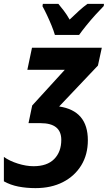

<svg xmlns="http://www.w3.org/2000/svg" viewBox="-31 -960 556 990"><path d="M152 10Q105 10 64 2Q23 -6 -11 -25V-151Q18 -130 61 -116.5Q104 -103 142 -103Q212 -103 248.5 -140Q285 -177 285 -239Q285 -325 178 -325H116L135 -416L303 -600H110L134 -714H494L474 -622L274 -411Q422 -389 422 -237Q422 -163 388 -107.5Q354 -52 293.5 -21Q233 10 152 10ZM252 -780Q246 -801 235 -828Q224 -855 211.5 -881.5Q199 -908 188 -928L190 -940H270Q282 -926 298 -905Q314 -884 328 -859Q354 -884 376.5 -904.5Q399 -925 420 -940H505L504 -929Q487 -912 462 -884.5Q437 -857 414 -828.5Q391 -800 377 -780Z"/></svg>

Font: Noto Sans Condensed
Style: Bold Italic
Weight: 700
Width: 3
Italic angle: -12°
Designer: Monotype Design Team
Foundry: Monotype Imaging Inc.
Version: Version 2.013; ttfautohint (v1.8.4.7-5d5b)